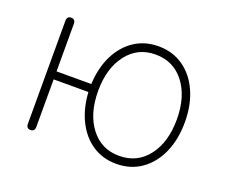

<svg xmlns="http://www.w3.org/2000/svg" viewBox="-89 -623 901 768"><g transform="rotate(20 361.0 -239.0)"><path d="M467 11Q409 11 365 -18.5Q321 -48 295 -100.5Q269 -153 265 -221H117V-19Q117 1 99 1Q81 1 81 -19V-457Q81 -477 99 -477Q117 -477 117 -457V-255H265Q268 -324 294 -377Q320 -430 364.5 -459.5Q409 -489 467 -489Q528 -489 573.5 -457Q619 -425 644 -368.5Q669 -312 669 -239Q669 -166 644 -109.5Q619 -53 573.5 -21Q528 11 467 11ZM467 -23Q544 -23 589.5 -82.5Q635 -142 635 -239Q635 -335 589.5 -394.5Q544 -454 467 -454Q391 -454 345.5 -394.5Q300 -335 300 -239Q300 -142 345.5 -82.5Q391 -23 467 -23Z"/></g></svg>

Font: Zen Maru Gothic Light
Style: Regular
Weight: 300
Designer: Yoshimichi Ohira
Foundry: Positype
Version: Version 1.001